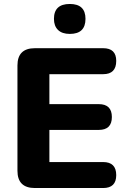

<svg xmlns="http://www.w3.org/2000/svg" viewBox="-20 -948 649 968"><path d="M156 0Q68 0 68 -87V-618Q68 -705 156 -705H500Q566 -705 566 -641Q566 -574 500 -574H229V-423H478Q544 -423 544 -358Q544 -293 478 -293H229V-131H500Q566 -131 566 -65Q566 0 500 0ZM332 -777Q293 -777 272.5 -797Q252 -817 252 -853Q252 -928 332 -928Q411 -928 411 -853Q411 -777 332 -777Z"/></svg>

Font: Chiron GoRound TC EB
Style: Regular
Weight: 700
Designer: Ryoko NISHIZUKA 西塚涼子 (kana, bopomofo & ideographs); Paul D. Hunt (Latin, Greek & Cyrillic); Sandoll Communications 산돌커뮤니
Foundry: Adobe
Version: Version 1.000;hotconv 1.1.1;makeotfexe 2.6.0